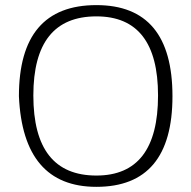

<svg xmlns="http://www.w3.org/2000/svg" viewBox="-20 -723 746 748"><path d="M355.5 -39.1Q595.7 -39.1 595.7 -351.1Q595.7 -659.2 355.5 -659.2Q109.9 -659.2 109.9 -351.1Q109.9 -39.1 355.5 -39.1ZM53.7 -348.1Q53.7 -703.1 355.5 -703.1Q651.9 -703.1 651.9 -348.1Q651.9 4.9 355.5 4.9Q69.3 4.9 53.7 -348.1Z"/></svg>

Font: Sansation Light
Style: Light
Weight: 300
Designer: Bernd Montag
Version: Version 1.301